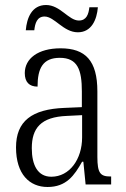

<svg xmlns="http://www.w3.org/2000/svg" viewBox="-20 -737 503 767"><path d="M291 -608C346 -608 367 -659 371 -708H337C334 -681 326 -655 295 -655C254 -655 221 -717 164 -717C107 -717 87 -665 83 -616H117C120 -644 128 -671 158 -671C198 -671 233 -608 291 -608ZM170 10C245 10 277 -36 308 -91H313L322 0H424V-32H421C381 -32 369 -45 369 -110V-372C369 -495 321 -544 222 -544C132 -544 79 -503 79 -445C79 -409 97 -391 130 -391C130 -464 151 -506 219 -506C290 -506 307 -458 307 -372V-309L238 -306C107 -301 44 -253 44 -148C44 -41 98 10 170 10ZM185 -31C131 -31 107 -77 107 -145C107 -225 143 -270 248 -274L308 -277V-188C308 -101 258 -31 185 -31Z"/></svg>

Font: Noto Serif Hebrew Condensed Light
Style: Regular
Weight: 300
Width: 3
Designer: Monotype Design Team
Foundry: Monotype Imaging Inc.
Version: Version 2.004